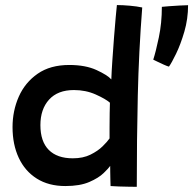

<svg xmlns="http://www.w3.org/2000/svg" viewBox="-20 -736 762 758"><path d="M416.5 -1.5Q416 -9.5 415.8 -25.2Q415.5 -41 415.2 -56.8Q415 -72.5 415 -81Q409 -72 389.2 -52.8Q369.5 -33.5 332.5 -17.5Q295.5 -1.5 238 -1.5Q172 -1.5 125.2 -31Q78.5 -60.5 54 -113Q29.5 -165.5 29.5 -234Q29.5 -298.5 54.2 -354.5Q79 -410.5 128.8 -445Q178.5 -479.5 253.5 -479.5Q317.5 -479.5 361 -459.5Q404.5 -439.5 419.5 -422.5Q420.5 -452 423.5 -496.2Q426.5 -540.5 430 -586.5Q433.5 -632.5 436.8 -668Q440 -703.5 441.5 -716Q464 -716 492.2 -713.5Q520.5 -711 541.5 -706.5Q528 -532 524 -358.8Q520 -185.5 520 1.5Q511 1.5 490.5 1.2Q470 1 448.8 0.2Q427.5 -0.5 416.5 -1.5ZM267.5 -111Q308 -111 337.2 -125.5Q366.5 -140 385.2 -158.5Q404 -177 412.5 -189.5Q412.5 -204.5 412.5 -233.2Q412.5 -262 413 -289.8Q413.5 -317.5 414 -330.5Q397 -345.5 357.8 -363Q318.5 -380.5 272 -380.5Q208 -380.5 173.8 -342.8Q139.5 -305 139.5 -242Q139.5 -177.5 172.5 -144.2Q205.5 -111 267.5 -111ZM722.5 -715.5Q722.5 -661.5 707.8 -611Q693 -560.5 675 -523.5Q657 -486.5 647 -473Q640.5 -474.5 627.2 -480.5Q614 -486.5 601.5 -492.5Q589 -498.5 585 -500.5Q595 -531 607 -588Q619 -645 619 -709Q627 -710 647.5 -711.5Q668 -713 689.5 -714.2Q711 -715.5 722.5 -715.5Z"/></svg>

Font: Grandstander Medium
Style: Regular
Weight: 500
Designer: Tyler Finck
Foundry: Etcetera Type Co
Version: Version 1.200; ttfautohint (v1.8.3)